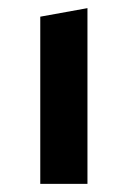

<svg xmlns="http://www.w3.org/2000/svg" viewBox="-20 -452 314 472"><path d="M79 -411 195 -432V0H79Z"/></svg>

Font: Ysabeau Infant
Style: Bold
Weight: 700
Designer: Christian Thalmann (Catharsis Fonts)
Version: Version 0.003